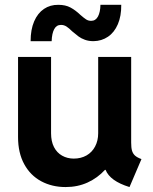

<svg xmlns="http://www.w3.org/2000/svg" viewBox="-20 -756 624 784"><path d="M53.7 -196.3V-523.4H188.5V-211.9Q188.5 -178.7 200.4 -155.5Q212.4 -132.3 233.6 -120.4Q254.9 -108.4 281.2 -108.4Q310.5 -108.4 333.3 -121.3Q356 -134.3 368.4 -158Q380.9 -181.6 380.9 -211.9V-523.4H515.6V-173.8Q515.6 -152.8 519 -140.9Q522.5 -128.9 531.2 -120.8Q540 -112.8 557.6 -106.4L508.8 7.8Q429.2 -16.6 411.1 -62.5H408.7Q378.4 -29.3 337.6 -10.7Q296.9 7.8 248 7.8Q192.4 7.8 148.2 -15.9Q104 -39.6 78.9 -85.7Q53.7 -131.8 53.7 -196.3ZM218.3 -736.3Q247.6 -736.3 267.8 -725.3Q288.1 -714.4 308.1 -695.3Q323.2 -682.1 332 -676.5Q340.8 -670.9 352.1 -670.9Q370.6 -670.9 380.1 -688.7Q389.6 -706.5 390.1 -736.3H475.1Q475.6 -690.4 461.2 -657Q446.8 -623.5 420.9 -606Q395 -588.4 361.8 -587.9Q342.3 -587.9 326.9 -593.5Q311.5 -599.1 301 -606.9Q290.5 -614.7 274.9 -627.9Q261.7 -641.1 251.5 -647.7Q241.2 -654.3 229 -654.3Q210.4 -654.3 201.2 -636.7Q191.9 -619.1 190.9 -587.9H105Q105 -635.3 119.4 -668.7Q133.8 -702.1 159.4 -719.5Q185.1 -736.8 218.3 -736.3Z"/></svg>

Font: Reddit Sans Vanilla
Style: Bold
Weight: 700
Designer: Stephen Hutchings
Foundry: Reddit
Version: Version 1.013